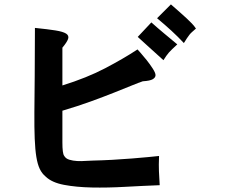

<svg xmlns="http://www.w3.org/2000/svg" viewBox="-20 -815 1040 874"><path d="M188 -11Q171 -25 161 -46Q151 -67 145.5 -100.5Q140 -134 138 -183.5Q136 -233 136.5 -303.5Q137 -374 138 -469Q139 -564 139 -688Q198 -682 232.5 -676.5Q267 -671 281 -662Q295 -653 290 -638Q285 -623 264 -598V-426Q376 -461 459 -504.5Q542 -548 606 -590Q606 -590 619 -575.5Q632 -561 647.5 -541.5Q663 -522 675.5 -502.5Q688 -483 688 -473Q688 -462 675.5 -454.5Q663 -447 630 -445Q612 -439 579 -425.5Q546 -412 499.5 -393.5Q453 -375 394 -353.5Q335 -332 264 -311Q264 -218 264 -167Q264 -116 272 -106Q279 -93 295.5 -88Q312 -83 331 -82Q350 -81 369 -82.5Q388 -84 402 -84Q445 -85 491.5 -87.5Q538 -90 580 -93.5Q622 -97 655 -100Q688 -103 704 -105Q703 -82 703 -66Q703 -50 703.5 -36Q704 -22 705 -7.5Q706 7 707 28Q629 31 549 35.5Q469 40 398 38.5Q327 37 271.5 26.5Q216 16 188 -11ZM787 -613Q773 -600 764 -591.5Q755 -583 748.5 -575.5Q742 -568 736.5 -560Q731 -552 724 -541Q677 -584 651 -607Q625 -630 607 -647L669 -713Q698 -687 727.5 -662.5Q757 -638 787 -613ZM872 -685Q862 -676 855 -670Q848 -664 842.5 -657Q837 -650 831 -641Q825 -632 817 -619Q791 -647 760.5 -675Q730 -703 695 -732L758 -795Q781 -775 798.5 -759.5Q816 -744 829.5 -731.5Q843 -719 853.5 -708Q864 -697 872 -685Z"/></svg>

Font: D2Coding
Style: Bold
Weight: 700
Monospace: yes
Designer: Yong-Rak Park; Jeong-Hwan Yoon; Sang-Min Lee;
Foundry: NHN Corporation
Version: Version 1.3.2; Build 20180524